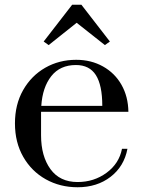

<svg xmlns="http://www.w3.org/2000/svg" viewBox="-20 -779 599 809"><path d="M43 -259Q43 -339 77.5 -399.5Q112 -460 170.5 -493.5Q229 -527 301 -527Q364 -527 414 -499Q464 -471 492 -421.5Q520 -372 521 -308H153V-209Q153 -121 192.5 -66.5Q232 -12 307 -12Q376 -12 429 -51Q482 -90 494 -152H517Q503 -78 446 -34Q389 10 307 10Q233 10 173 -23.5Q113 -57 78 -118Q43 -179 43 -259ZM411 -333Q411 -420 384 -462.5Q357 -505 300 -505Q233 -505 196 -458Q159 -411 154 -333ZM185 -589 164 -604 284 -759H323L443 -604L422 -589L303 -683Z"/></svg>

Font: Prata
Style: Regular
Weight: 400
Designer: Ivan Petrov
Foundry: Cyreal
Version: Version 2.000